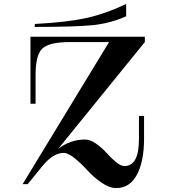

<svg xmlns="http://www.w3.org/2000/svg" viewBox="-20 -937 870 977"><path d="M261 -161 717 -723H535L95 0H121L195 -91Q250 -159 304 -159Q327 -159 361 -131Q395 -103 425.5 -69.5Q456 -36 496 -8Q536 20 571 20Q640 20 676.5 -47.5Q713 -115 713 -232V-347H687V-228Q687 -92 613 -92Q595 -92 569.5 -113Q544 -134 521.5 -159.5Q499 -185 469 -206Q439 -227 413 -227Q337 -227 274 -178ZM135 -409V-750H717V-723H337Q230 -723 195.5 -690Q161 -657 161 -556V-409ZM622 -917Q523 -869 424.5 -846.5Q326 -824 157 -815V-800Q356 -800 447 -808.5Q538 -817 622 -854Z"/></svg>

Font: Solide Mirage
Style: Etroit
Weight: 400
Designer: Jérémy Landes
Foundry: Velvetyne Type Foundry
Version: Version 1.1